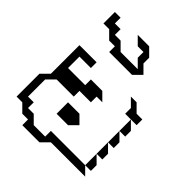

<svg xmlns="http://www.w3.org/2000/svg" viewBox="-224 -895 1069 1069"><g transform="rotate(45 311.0 -360.0)"><path d="M495 -405V-450L450 -495H495L540 -450H585V-405ZM540 -315V-405L585 -360V-315ZM540 -225V-315L585 -270V-225ZM540 -135V-225L585 -180V-135ZM540 -45V-135L585 -90V-45ZM0 -45V-225L45 -270V-495H180V-450H90V-360H225V-405H315L360 -360H315V-315H225V-270H90L45 -225V-90H90V-45H135L180 0H270V-45H540L585 0H315L270 45H135V0H90L45 -45ZM225 -135V-225H315L360 -180L315 -135ZM189 -585V-630H144L99 -675H54V-765H99V-720H144V-675H189L234 -630H369L324 -675V-720H279L234 -765H324L369 -720V-675L414 -630L369 -585Z"/></g></svg>

Font: Rubik Iso
Style: Regular
Weight: 400
Designer: Hubert and Fischer, NaN
Foundry: Hubert and Fischer, NaN
Version: Version 2.200